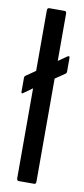

<svg xmlns="http://www.w3.org/2000/svg" viewBox="-81 -715 325 747"><g transform="rotate(10 81.5 -341.5)"><path d="M8 -340Q7 -338 4 -338.5Q1 -339 1 -343V-399Q1 -406 7 -409L154 -511Q162 -515 162 -506V-451Q162 -446 156 -442L43 -365ZM51 0Q43 0 43 -10V-673Q43 -683 51 -683H112Q119 -683 119 -673V-10Q119 0 112 0Z"/></g></svg>

Font: Sofia Sans Extra Condensed Medium
Style: Regular
Weight: 500
Version: Version 4.100